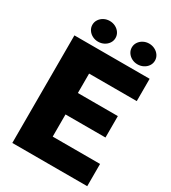

<svg xmlns="http://www.w3.org/2000/svg" viewBox="-211 -992 980 1099"><g transform="rotate(30 279.0 -442.0)"><path d="M49.8 0ZM231.9 -563.5V-435.1H496.1V-293.5H231.9V-147H544.9V0H165H49.8V-710.9H231.9H546.9V-563.5ZM521.5 -815.9Q521.5 -796.9 511 -781.2Q500.5 -765.6 482.9 -756.6Q465.3 -747.6 444.8 -747.6Q424.3 -747.6 407 -756.6Q389.6 -765.6 379.2 -781.2Q368.7 -796.9 368.7 -815.9Q368.7 -835 379.2 -850.6Q389.6 -866.2 407 -875.2Q424.3 -884.3 444.8 -884.3Q465.3 -884.3 482.9 -875.2Q500.5 -866.2 511 -850.6Q521.5 -835 521.5 -815.9ZM261.2 -815.4Q261.2 -796.4 250.7 -780.8Q240.2 -765.1 222.7 -756.1Q205.1 -747.1 184.6 -747.1Q164.1 -747.1 146.7 -756.1Q129.4 -765.1 118.9 -780.8Q108.4 -796.4 108.4 -815.4Q108.4 -834.5 118.9 -850.1Q129.4 -865.7 146.7 -874.8Q164.1 -883.8 184.6 -883.8Q205.1 -883.8 222.7 -874.8Q240.2 -865.7 250.7 -850.1Q261.2 -834.5 261.2 -815.4Z"/></g></svg>

Font: Heebo Black
Style: Regular
Weight: 900
Designer: Oded Ezer
Foundry: Meir Sadan
Version: Version 2.001; ttfautohint (v1.5.14-ce02) -l 8 -r 50 -G 200 